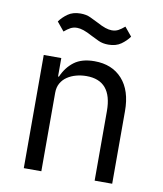

<svg xmlns="http://www.w3.org/2000/svg" viewBox="-82 -795 732 862"><g transform="rotate(10 284.0 -364.0)"><path d="M85 0V-516H165V-432H169Q188 -476 222.5 -502Q257 -528 315 -528Q395 -528 441.5 -476.5Q488 -425 488 -331V0H408V-317Q408 -456 291 -456Q267 -456 244.5 -450Q222 -444 204 -432Q186 -420 175.5 -401.5Q165 -383 165 -358V0ZM362 -612Q336 -612 317 -621Q298 -630 282 -638Q258 -651 241.5 -656.5Q225 -662 212 -662Q195 -662 182 -655Q169 -648 154 -635L121 -675Q135 -695 158 -711.5Q181 -728 216 -728Q242 -728 261 -719Q280 -710 296 -702Q320 -689 336.5 -683.5Q353 -678 366 -678Q383 -678 396 -685Q409 -692 424 -705L457 -665Q443 -645 420 -628.5Q397 -612 362 -612Z"/></g></svg>

Font: IBM Plex Sans Thai
Style: Regular
Weight: 400
Designer: Mike Abbink, Paul van der Laan, Pieter van Rosmalen, Ben Mitchell, Mark Frömberg
Foundry: Bold Monday
Version: Version 1.2